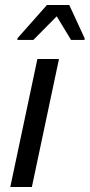

<svg xmlns="http://www.w3.org/2000/svg" viewBox="-20 -745 357 765"><path d="M21 0 129 -510H215L107 0ZM49 -586 50 -593 167 -725H256L317 -593V-586H263L206 -680L113 -586Z"/></svg>

Font: Saira Semi Condensed
Style: Italic
Weight: 400
Width: 4
Italic angle: -12°
Designer: Hector Gatti with collaboration of the Omnibus-Type team
Foundry: Omnibus-Type
Version: Version 1.001; ttfautohint (v1.8)